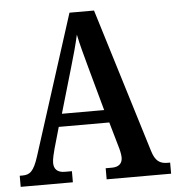

<svg xmlns="http://www.w3.org/2000/svg" viewBox="-52 -762 743 810"><g transform="rotate(-5 320.0 -357.0)"><path d="M3 0H224V-47H194C162 -47 148 -63 148 -89C148 -106 155 -131 159 -147L185 -238H399L428 -137C433 -121 438 -100 438 -86C438 -60 421 -47 394 -47H367V0H640V-47H629C596 -47 577 -60 564 -103L376 -714H272L83 -123C63 -60 46 -47 15 -47H3ZM203 -292 259 -484C273 -531 286 -578 295 -619C303 -578 317 -529 331 -477L382 -292Z"/></g></svg>

Font: Noto Serif Condensed Semi
Style: Regular
Weight: 600
Width: 3
Designer: Monotype Design Team
Foundry: Monotype Imaging Inc.
Version: Version 1.002